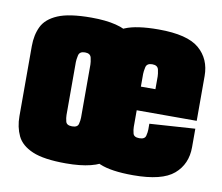

<svg xmlns="http://www.w3.org/2000/svg" viewBox="-60 -548 721 624"><g transform="rotate(10 300.0 -235.5)"><path d="M194 5Q121 5 83.5 -11Q46 -27 32.5 -55.5Q19 -84 19 -120V-351Q19 -388 32.5 -416Q46 -444 83.5 -460Q121 -476 194 -476Q289 -476 328 -442.5Q367 -409 367 -353V-118Q367 -62 328 -28.5Q289 5 194 5ZM193 -117Q211 -117 214 -129Q217 -141 217 -150V-325Q217 -333 214 -347Q211 -361 193 -361Q175 -361 172 -347Q169 -333 169 -325V-150Q169 -141 172 -129Q175 -117 193 -117ZM416 5Q343 5 305.5 -11Q268 -27 254.5 -55.5Q241 -84 241 -120V-351Q241 -388 254.5 -416Q268 -444 305.5 -460Q343 -476 416 -476Q511 -476 550 -442.5Q589 -409 589 -353V-205H391V-150Q391 -141 394 -129Q397 -117 415 -117Q433 -117 436 -129Q439 -141 439 -150V-169L589 -179V-118Q589 -62 550 -28.5Q511 5 416 5ZM391 -325V-283H439V-325Q439 -333 436 -347Q433 -361 415 -361Q397 -361 394 -347Q391 -333 391 -325Z"/></g></svg>

Font: Smooch Sans Black
Style: Regular
Weight: 900
Designer: Robert E. Leuschke
Foundry: Robert E. Leuschke
Version: Version 1.010; ttfautohint (v1.8.3)